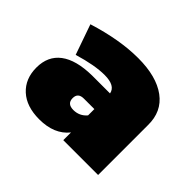

<svg xmlns="http://www.w3.org/2000/svg" viewBox="-91 -913 581 581"><g transform="rotate(45 199.5 -622.5)"><path d="M373 -671V-458H224V-491Q192 -451 128 -451Q73 -451 42 -479.5Q11 -508 11 -556Q11 -605 45.5 -631Q80 -657 147 -658H224Q219 -686 173 -686Q131 -686 68 -667L34 -764Q130 -794 209 -794Q287 -794 330.5 -762Q374 -730 373 -671ZM224 -564V-591H179Q154 -591 154 -568Q154 -544 181 -544Q207 -544 224 -564Z"/></g></svg>

Font: Argentum Sans Black
Style: Regular
Weight: 900
Designer: Julieta Ulanovsky (Modified by Cristiano Sobral)
Foundry: Julieta Ulanovsky
Version: Version 1.000; ttfautohint (v1.5.65-e2d9)